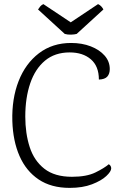

<svg xmlns="http://www.w3.org/2000/svg" viewBox="-20 -899 587 934"><path d="M326 -690Q379 -690 421.5 -673.5Q464 -657 489 -628.5Q514 -600 514 -563Q514 -540 502 -526.5Q490 -513 461 -512Q461 -577 422 -610.5Q383 -644 319 -644Q247 -644 199 -604Q151 -564 127 -493.5Q103 -423 103 -332Q103 -250 124.5 -183.5Q146 -117 196 -78Q246 -39 330 -39Q401 -39 444 -60Q487 -81 509 -100Q515 -97 518 -91.5Q521 -86 521 -80Q521 -65 497 -42.5Q473 -20 427.5 -2.5Q382 15 319 15Q229 15 168 -26Q107 -67 75 -140Q43 -213 40 -310Q37 -419 70.5 -504.5Q104 -590 169.5 -640Q235 -690 326 -690ZM353 -734 483 -853Q479 -861 472.5 -868Q466 -875 457 -879L301 -775H347L191 -879Q182 -875 176 -868Q170 -861 165 -853L295 -734Q309 -730 325.5 -730.5Q342 -731 353 -734Z"/></svg>

Font: Karma Variable Light
Style: Regular
Weight: 300
Designer: Joana Correia
Foundry: Indian Type Foundry
Version: Version 3.000